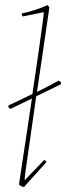

<svg xmlns="http://www.w3.org/2000/svg" viewBox="-20 -732 261 758"><path d="M75 6Q65 6 55 -4Q60 -40 68.5 -94Q77 -148 86.5 -212.5Q96 -277 106 -343L21 -302L13 -308L14 -316Q35 -326 58.5 -337Q82 -348 108 -361Q120 -440 130 -511Q140 -582 146.5 -629Q153 -676 153 -684L70 -667Q66 -671 66 -679Q83 -682 112.5 -691Q142 -700 168 -712L175 -703Q164 -626 151 -539Q138 -452 126 -369Q146 -379 167.5 -390Q189 -401 212 -414L221 -407L220 -399L123 -352Q111 -267 100.5 -194.5Q90 -122 83.5 -75.5Q77 -29 77 -20L155 -101L164 -93Z"/></svg>

Font: Labrada Thin
Style: Italic
Weight: 100
Italic angle: -7°
Designer: Mercedes Jáuregui
Foundry: Omnibus-Type Team
Version: Version 1.000; ttfautohint (v1.8.4.7-5d5b)